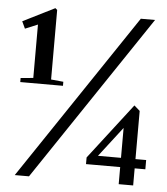

<svg xmlns="http://www.w3.org/2000/svg" viewBox="-52 -759 703 806"><g transform="rotate(5 300.0 -356.5)"><path d="M40 0 510 -700H570L100 0ZM29 -391V-408L82 -413V-638L29 -616L15 -646L149 -713L157 -706V-413L209 -408V-391ZM478 0V-72H334V-100L515 -335L539 -314V-111H584V-72H539V0ZM381 -111H478V-237Z"/></g></svg>

Font: Wittgenstein Extrabold
Style: Regular
Weight: 800
Designer: Jörg Drees
Foundry: Jörg Drees
Version: Version 1.303; ttfautohint (v1.8.4.7-5d5b)